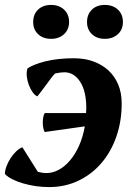

<svg xmlns="http://www.w3.org/2000/svg" viewBox="-35 -749 539 781"><path d="M154 -45Q179 -45 203.5 -58Q228 -71 249 -95.5Q270 -120 286 -155Q302 -190 310 -235L147 -212Q143 -218 141 -228.5Q139 -239 139 -250.5Q139 -262 141 -272.5Q143 -283 147 -289H315Q315 -294 315.5 -299Q316 -304 316 -309Q316 -378 291 -416.5Q266 -455 227 -455Q211 -455 189 -450Q181 -442 172 -430Q163 -418 153.5 -405Q144 -392 134.5 -379.5Q125 -367 117 -357Q107 -361 98 -373.5Q89 -386 82.5 -403Q76 -420 74 -438Q72 -456 77 -471Q101 -487 149.5 -499.5Q198 -512 266 -512Q308 -512 343.5 -499.5Q379 -487 405 -463.5Q431 -440 445.5 -406Q460 -372 460 -328Q460 -255 438 -192.5Q416 -130 376.5 -84.5Q337 -39 283 -13.5Q229 12 165 12Q137 12 110 8Q83 4 59 -3Q35 -10 16 -19.5Q-3 -29 -15 -41Q-15 -56 -8.5 -73Q-2 -90 8 -105.5Q18 -121 30.5 -133Q43 -145 56 -150L119 -50Q127 -48 136.5 -46.5Q146 -45 154 -45ZM100 -659Q100 -691 120 -710Q140 -729 173 -729Q205 -729 225.5 -710Q246 -691 246 -659Q246 -629 225.5 -610Q205 -591 173 -591Q140 -591 120 -610Q100 -629 100 -659ZM319 -659Q319 -691 339 -710Q359 -729 391 -729Q424 -729 444.5 -710Q465 -691 465 -659Q465 -629 444.5 -610Q424 -591 391 -591Q359 -591 339 -610Q319 -629 319 -659Z"/></svg>

Font: PT Serif
Style: Bold Italic
Weight: 700
Italic angle: -12°
Designer: A.Korolkova, O.Umpeleva, V.Yefimov
Foundry: ParaType Ltd
Version: Version 1.000W OFL